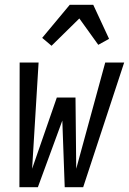

<svg xmlns="http://www.w3.org/2000/svg" viewBox="-20 -781 540 801"><path d="M138 0H61L62 -520H141L114 -77L217 -374H295L298 -77L419 -520H498L327 0H250L240 -278ZM195 -590 156 -623 271 -761H369L435 -619L390 -594L311 -704Z"/></svg>

Font: Iosevka Custom
Style: Italic
Weight: 400
Italic angle: -9°
Monospace: yes
Designer: Belleve Invis
Foundry: Belleve Invis
Version: Version 30.3.3; ttfautohint (v1.8.3)